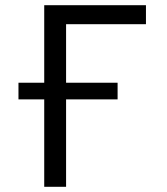

<svg xmlns="http://www.w3.org/2000/svg" viewBox="-20 -718 640 738"><path d="M150 -400V-698H541V-625H234V-400H432V-336H234V0H150V-336H51V-400Z"/></svg>

Font: Lilex
Style: Regular
Weight: 400
Monospace: yes
Designer: Mike Abbink, Paul van der Laan, Pieter van Rosmalen, Mikhael Khrustik
Foundry: Mikhael Khrustik
Version: Version 2.510